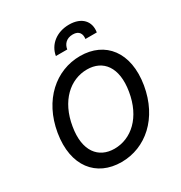

<svg xmlns="http://www.w3.org/2000/svg" viewBox="-217 -1109 1202 1273"><g transform="rotate(-30 384.0 -472.0)"><path d="M725.5 -356.5C764.6 -592.7 646 -737.2 455.3 -737.2C269.2 -737.2 110.8 -599.4 72.4 -370C33.4 -134.2 152 9.9 344.1 9.9C529.1 9.9 686.8 -127.1 725.5 -356.5ZM179.3 -356.5C208.5 -536.9 321.7 -637.1 450.6 -637.1C572.4 -637.1 647.7 -544 618.6 -370C589.1 -189.6 476.6 -90.2 347.7 -90.2C226.2 -90.2 149.9 -182.5 179.3 -356.5ZM317.1 -817.1H404.1C409.4 -852.6 433.9 -885.3 485.1 -885.3C534.1 -885.3 548.3 -853.7 543.3 -817.1H630.3C643.5 -896.7 592.7 -954.2 496.4 -954.2C399.5 -954.2 330.3 -896.7 317.1 -817.1Z"/></g></svg>

Font: Margiela Sans Medium
Style: Italic
Weight: 500
Italic angle: -9.39999°
Designer: Stefan Endress, Andreas Faust
Version: Version 1.100;FEAKit 1.0